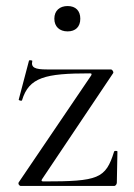

<svg xmlns="http://www.w3.org/2000/svg" viewBox="-20 -616 445 636"><path d="M282 -366 42 -12C39 -7 44 0 49 0H358C363 0 367 -6 367 -11L369 -114C369 -117 359 -117 358 -114C330 -24 306 -15 124 -15C118 -15 116 -17 119 -22L355 -374C357 -378 352 -386 347 -386H135C96 -386 82 -392 87 -414C88 -416 77 -418 76 -415L42 -286C41 -284 52 -280 53 -284C76 -360 130 -373 277 -373C283 -373 285 -372 282 -366ZM204 -512C230 -512 246 -527 246 -554C246 -580 231 -596 204 -596C178 -596 160 -581 160 -554C160 -528 177 -512 204 -512Z"/></svg>

Font: Cormorant Garamond
Style: Regular
Weight: 400
Designer: Christian Thalmann (Catharsis Fonts)
Foundry: Catharsis Fonts
Version: Version 4.002;Glyphs 3.4 (3410)